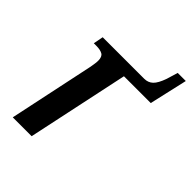

<svg xmlns="http://www.w3.org/2000/svg" viewBox="-193 -758 856 856"><g transform="rotate(45 235.5 -330.0)"><path d="M40 0H159L261 -480H430L471 -660H420L404 -607Q390 -567 373.5 -551.5Q357 -536 333 -536H71L62 -489H78Q103 -489 117 -481Q131 -473 131 -448Q131 -436 128.5 -422.5Q126 -409 125 -402Z"/></g></svg>

Font: Noto Serif SemiCondensed Semi
Style: Italic
Weight: 600
Width: 4
Italic angle: -12°
Designer: Monotype Design Team
Foundry: Monotype Imaging Inc.
Version: Version 1.901